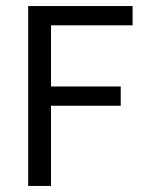

<svg xmlns="http://www.w3.org/2000/svg" viewBox="-20 -615 468 635"><path d="M73.2 0V-595H418.6V-531.3H148.7V0ZM130 -265.3V-329H379.3V-265.3Z"/></svg>

Font: Encode Sans SC Condensed Thin
Style: Regular
Weight: 100
Width: 3
Designer: Multiple Designers
Foundry: Impallari Type
Version: Version 3.002